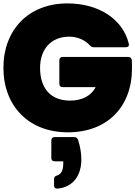

<svg xmlns="http://www.w3.org/2000/svg" viewBox="-20 -768 794 1126"><path d="M415 36H301C288 36 281 43 281 56V158C281 171 288 178 301 178H351V190C351 231 339 254 315 261C304 264 297 270 297 282V319C297 332 304 339 318 338C413 329 457 256 457 168C457 132 451 93 438 52C434 41 426 36 415 36ZM0 -370C0 -148 147 8 378 8C608 8 754 -140 754 -367C754 -389 754 -397 753 -414C752 -427 744 -434 732 -434H348C335 -434 328 -427 328 -414V-277C328 -264 335 -257 348 -257H541C515 -206 461 -178 391 -178C283 -178 215 -244 215 -370C215 -481 281 -553 386 -553C434 -553 479 -533 506 -503C513 -495 520 -491 530 -491H718C732 -491 739 -499 735 -513C700 -656 559 -748 376 -748C146 -748 0 -592 0 -370Z"/></svg>

Font: Malmofest Black-Rounded
Style: Regular
Weight: 800
Designer: Jonny Pinhorn (Poppins), Kolossal
Version: Version 1.004;Glyphs 3.1.2 (3151)